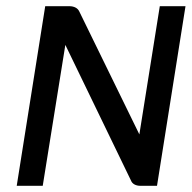

<svg xmlns="http://www.w3.org/2000/svg" viewBox="-20 -600 619 620"><path d="M34 0H118L191 -455L403 -17C407 -6 419 0 433 0H487L579 -580H496L430 -166L236 -563C231 -574 219 -580 204 -580H126Z"/></svg>

Font: Charger Pro
Style: BdExtObl
Weight: 700
Designer: Jasper
Foundry: Cannot Into Space Fonts
Version: Version 1.09